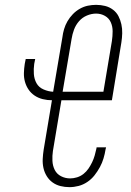

<svg xmlns="http://www.w3.org/2000/svg" viewBox="-20 -763 540 791"><path d="M266 8Q247 8 229 3.5Q211 -1 196.5 -11.5Q182 -22 172.5 -37.5Q163 -53 159 -71Q155 -89 156 -108.5Q157 -128 160 -147L194 -350Q175 -350 156.5 -354.5Q138 -359 123 -369Q108 -379 98 -393.5Q88 -408 83 -425.5Q78 -443 78.5 -462Q79 -481 82 -500L86 -520H125L121 -500Q118 -479 119.5 -458Q121 -437 130.5 -420Q140 -403 159.5 -394.5Q179 -386 199 -385L237 -609Q239 -626 244 -643Q249 -660 258 -675.5Q267 -691 280 -704.5Q293 -718 309 -727Q325 -736 342 -739.5Q359 -743 376 -743Q395 -743 413 -738.5Q431 -734 445.5 -723Q460 -712 468 -696.5Q476 -681 480 -663Q484 -645 483.5 -626Q483 -607 480 -588L441 -350H233L198 -141Q195 -121 196 -100.5Q197 -80 205.5 -63Q214 -46 231.5 -37Q249 -28 269 -28Q283 -28 297.5 -32.5Q312 -37 324 -46.5Q336 -56 344.5 -68.5Q353 -81 359.5 -94.5Q366 -108 370 -122Q374 -136 377 -150L378 -156H417L415 -148Q412 -129 406.5 -110.5Q401 -92 391.5 -74.5Q382 -57 369.5 -41Q357 -25 340 -13.5Q323 -2 304 3Q285 8 266 8ZM238 -385H406L441 -594Q444 -614 444 -634Q444 -654 436.5 -671Q429 -688 412.5 -697.5Q396 -707 376 -707Q357 -707 338 -699Q319 -691 305.5 -675.5Q292 -660 285 -641Q278 -622 275 -603Z"/></svg>

Font: Iosevka Term Curly Extralight
Style: Italic
Weight: 200
Italic angle: -9°
Designer: Belleve Invis
Foundry: Belleve Invis
Version: Version 32.3.0